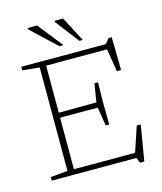

<svg xmlns="http://www.w3.org/2000/svg" viewBox="-135 -1008 958 1137"><g transform="rotate(-15 344.5 -439.0)"><path d="M463 -491.5 461 -362 463 -233H441L423 -347L183.5 -347.5V-378L423 -379L441 -491.5ZM614 -526.5 588 -526 561.5 -690 585.5 -666.5H156.5V-698H566.5L591 -728.5H610.5ZM562.5 -18 618.5 -185.5 643 -185 606.5 32.5H581L566.5 0H156.5V-31.5H595ZM48 0V-22L152.5 -31.5V-666L48 -676V-698H192V0ZM322.5 -757.5H298L144 -902V-910H201.5ZM441 -757.5H420L309.5 -902V-910H361Z"/></g></svg>

Font: Newsreader 9pt ExtraLight
Style: Regular
Weight: 250
Designer: Hugues Gentile
Foundry: Production Type
Version: Version 1.003